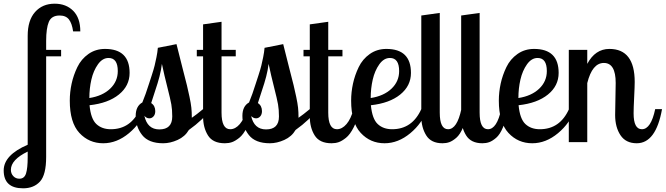

<svg xmlns="http://www.w3.org/2000/svg" viewBox="-104 -770 3606 1040"><path d="M-84 153Q-84 70 46 14V-576Q46 -660 86 -705Q126 -750 192 -750Q254 -750 292.5 -711.5Q331 -673 331 -600H292Q286 -643 269.5 -664.5Q253 -686 219 -686Q175 -686 160.5 -651.5Q146 -617 146 -548V-500H227V-465H146V80Q146 177 112.5 213.5Q79 250 21 250Q-84 250 -84 153ZM-45 150Q-45 170 -32 184Q-19 198 1 198Q28 198 37 169.5Q46 141 46 82V51Q-45 95 -45 150Z M274 -225Q274 -271 284 -317Q294 -363 315 -406.5Q336 -450 375 -477.5Q414 -505 465 -505Q598 -505 598 -375Q598 -305 540 -258Q482 -211 381 -200Q388 -126 418 -98Q448 -70 496 -70Q605 -70 654 -179H686Q660 -103 594.5 -48.5Q529 6 455 6Q378 6 326 -50Q274 -106 274 -225ZM380 -239Q451 -250 492.5 -289.5Q534 -329 534 -385Q534 -456 484 -456Q451 -456 426.5 -421.5Q402 -387 391 -339Q380 -291 380 -239Z M631 -142Q631 -195 667 -215Q670 -222 685 -262Q699 -304 703 -316L718 -362Q729 -396 733.5 -414.5Q738 -433 743.5 -460Q749 -487 751 -511L852 -531L884 -404Q902 -335 908.5 -308Q915 -281 922.5 -245.5Q930 -210 932.5 -186.5Q935 -163 935 -132Q960 -149 996 -179H1038Q996 -121 919 -66Q898 -30 858 -12Q818 6 780 6Q701 6 666 -38.5Q631 -83 631 -142ZM678 -143Q694 -69 759 -69Q829 -69 829 -139Q829 -176 824 -204.5Q819 -233 802.5 -297.5Q786 -362 773 -424Q769 -391 760 -356Q751 -321 736.5 -278.5Q722 -236 715 -212Q737 -197 737 -168Q737 -150 727.5 -139.5Q718 -129 705 -129Q689 -129 678 -143Z M962 -465V-500H996V-638L1096 -652V-500H1173V-465H1096V-160Q1096 -70 1143 -70Q1171 -70 1195 -98Q1219 -126 1233 -179H1270Q1254 -120 1234 -80.5Q1214 -41 1192 -23.5Q1170 -6 1152.5 0Q1135 6 1114 6Q1049 6 1022.5 -36.5Q996 -79 996 -139V-465Z M1209 -142Q1209 -195 1245 -215Q1248 -222 1263 -262Q1277 -304 1281 -316L1296 -362Q1307 -396 1311.5 -414.5Q1316 -433 1321.5 -460Q1327 -487 1329 -511L1430 -531L1462 -404Q1480 -335 1486.5 -308Q1493 -281 1500.5 -245.5Q1508 -210 1510.5 -186.5Q1513 -163 1513 -132Q1538 -149 1574 -179H1616Q1574 -121 1497 -66Q1476 -30 1436 -12Q1396 6 1358 6Q1279 6 1244 -38.5Q1209 -83 1209 -142ZM1256 -143Q1272 -69 1337 -69Q1407 -69 1407 -139Q1407 -176 1402 -204.5Q1397 -233 1380.5 -297.5Q1364 -362 1351 -424Q1347 -391 1338 -356Q1329 -321 1314.5 -278.5Q1300 -236 1293 -212Q1315 -197 1315 -168Q1315 -150 1305.5 -139.5Q1296 -129 1283 -129Q1267 -129 1256 -143Z M1540 -465V-500H1574V-638L1674 -652V-500H1751V-465H1674V-160Q1674 -70 1721 -70Q1749 -70 1773 -98Q1797 -126 1811 -179H1848Q1832 -120 1812 -80.5Q1792 -41 1770 -23.5Q1748 -6 1730.5 0Q1713 6 1692 6Q1627 6 1600.5 -36.5Q1574 -79 1574 -139V-465Z M1798 -225Q1798 -271 1808 -317Q1818 -363 1839 -406.5Q1860 -450 1899 -477.5Q1938 -505 1989 -505Q2122 -505 2122 -375Q2122 -305 2064 -258Q2006 -211 1905 -200Q1912 -126 1942 -98Q1972 -70 2020 -70Q2129 -70 2178 -179H2210Q2184 -103 2118.5 -48.5Q2053 6 1979 6Q1902 6 1850 -50Q1798 -106 1798 -225ZM1904 -239Q1975 -250 2016.5 -289.5Q2058 -329 2058 -385Q2058 -456 2008 -456Q1975 -456 1950.5 -421.5Q1926 -387 1915 -339Q1904 -291 1904 -239Z M2178 -139V-686L2278 -700V-160Q2278 -70 2323 -70Q2372 -70 2395 -179H2432Q2421 -120 2404.5 -80.5Q2388 -41 2367.5 -23.5Q2347 -6 2330 0Q2313 6 2293 6Q2231 6 2204.5 -37Q2178 -80 2178 -139Z M2394 -139V-686L2494 -700V-160Q2494 -70 2539 -70Q2588 -70 2611 -179H2648Q2637 -120 2620.5 -80.5Q2604 -41 2583.5 -23.5Q2563 -6 2546 0Q2529 6 2509 6Q2447 6 2420.5 -37Q2394 -80 2394 -139Z M2598 -225Q2598 -271 2608 -317Q2618 -363 2639 -406.5Q2660 -450 2699 -477.5Q2738 -505 2789 -505Q2922 -505 2922 -375Q2922 -305 2864 -258Q2806 -211 2705 -200Q2712 -126 2742 -98Q2772 -70 2820 -70Q2929 -70 2978 -179H3010Q2984 -103 2918.5 -48.5Q2853 6 2779 6Q2702 6 2650 -50Q2598 -106 2598 -225ZM2704 -239Q2775 -250 2816.5 -289.5Q2858 -329 2858 -385Q2858 -456 2808 -456Q2775 -456 2750.5 -421.5Q2726 -387 2715 -339Q2704 -291 2704 -239Z M2977 0V-500H3077V-424Q3120 -505 3197 -505Q3334 -505 3334 -326Q3334 -303 3331 -243Q3328 -183 3328 -156Q3328 -70 3373 -70Q3422 -70 3445 -179H3482Q3449 6 3345 6Q3286 6 3257 -37.5Q3228 -81 3228 -147Q3228 -159 3229.5 -233Q3231 -307 3231 -321Q3231 -429 3167 -429Q3104 -429 3077 -320V0Z"/></svg>

Font: Lobster Two
Style: Regular
Weight: 400
Designer: Pablo Impallari
Foundry: Pablo Impallari. www.impallari.com
Version: Version 1.006